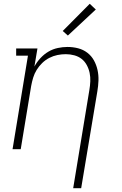

<svg xmlns="http://www.w3.org/2000/svg" viewBox="-20 -785 640 1010"><path d="M365 205 450 -311Q454 -334 455 -357Q456 -380 451.5 -401.5Q447 -423 436.5 -442.5Q426 -462 409.5 -475Q393 -488 371 -494Q349 -500 326 -500Q304 -500 282 -495.5Q260 -491 239.5 -480.5Q219 -470 202 -453.5Q185 -437 173 -417.5Q161 -398 154.5 -376.5Q148 -355 144 -333L89 0H46L127 -492H65V-530H177L161 -435Q174 -459 193 -479.5Q212 -500 235 -513.5Q258 -527 284 -532.5Q310 -538 335 -538Q364 -538 391 -531Q418 -524 439.5 -507.5Q461 -491 474 -467.5Q487 -444 493 -417Q499 -390 498 -361.5Q497 -333 492 -304L407 205ZM337 -598 310 -622 452 -765 484 -735Z"/></svg>

Font: Iosevka Curly Slab XLtExObl
Style: Regular
Weight: 200
Width: 7
Italic angle: -9°
Monospace: yes
Designer: Belleve Invis
Foundry: Belleve Invis
Version: Version 11.0.0; ttfautohint (v1.8.3)